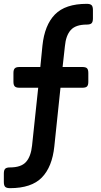

<svg xmlns="http://www.w3.org/2000/svg" viewBox="-31 -760 526 1000"><path d="M-11 188V144Q-11 126 -4 119Q3 112 21 112Q79 112 104.5 83.5Q130 55 136 -2L168 -303H70Q53 -303 46 -310Q39 -317 39 -334V-380Q39 -397 46 -404Q53 -411 70 -411H179L190 -522Q201 -629 255 -684.5Q309 -740 421 -740Q439 -740 446 -733Q453 -726 453 -708V-664Q453 -646 446 -639Q439 -632 421 -632Q363 -632 337.5 -603.5Q312 -575 307 -519L295 -411H398Q416 -411 422.5 -404Q429 -397 429 -380V-334Q429 -317 422.5 -310Q416 -303 398 -303H284L252 2Q241 109 187 164.5Q133 220 21 220Q3 220 -4 213Q-11 206 -11 188Z"/></svg>

Font: YamahaIndonesia935. App
Style: Bold
Weight: 700
Designer: Dalton Maag Ltd
Foundry: Dalton Maag Ltd
Version: Version 1.002; January 01, 2024; Regular/Italic